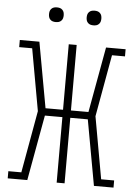

<svg xmlns="http://www.w3.org/2000/svg" viewBox="-61 -970 722 1016"><g transform="rotate(5 300.0 -462.0)"><path d="M19 0V-38H88L147 -368L88 -697H19V-735H123L186 -387H279V-735H321V-387H414L477 -735H581V-697H512L453 -368L512 -38H581V0H477L414 -348H321V0H279V-348H186L123 0ZM400 -846Q392 -846 384.5 -848Q377 -850 371 -856Q365 -862 363 -869.5Q361 -877 361 -885Q361 -893 363 -900.5Q365 -908 371 -914Q377 -920 384.5 -922Q392 -924 400 -924Q408 -924 415.5 -922Q423 -920 429 -914Q435 -908 437 -900.5Q439 -893 439 -885Q439 -877 437 -869.5Q435 -862 429 -856Q423 -850 415.5 -848Q408 -846 400 -846ZM200 -846Q192 -846 184.5 -848Q177 -850 171 -856Q165 -862 163 -869.5Q161 -877 161 -885Q161 -893 163 -900.5Q165 -908 171 -914Q177 -920 184.5 -922Q192 -924 200 -924Q208 -924 215.5 -922Q223 -920 229 -914Q235 -908 237 -900.5Q239 -893 239 -885Q239 -877 237 -869.5Q235 -862 229 -856Q223 -850 215.5 -848Q208 -846 200 -846Z"/></g></svg>

Font: Iosevka Curly Slab XLtEx
Style: Regular
Weight: 200
Width: 7
Monospace: yes
Designer: Belleve Invis
Foundry: Belleve Invis
Version: Version 11.1.0; ttfautohint (v1.8.3)